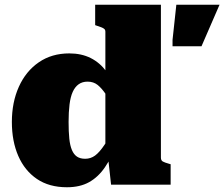

<svg xmlns="http://www.w3.org/2000/svg" viewBox="-20 -778 945 809"><path d="M658 -114Q658 -102 666 -97.5Q674 -93 692 -88L699 -86V0H448L434 -127L424 -110V-644Q424 -652 419.5 -656Q415 -660 407 -663Q399 -666 387 -670L381 -672V-758H658ZM272 -553Q323 -553 362 -533.5Q401 -514 428.5 -476.5Q456 -439 473 -386V-310Q446 -351 427.5 -378.5Q409 -406 391.5 -420Q374 -434 349 -434Q327 -434 311.5 -423Q296 -412 286.5 -391Q277 -370 273 -338Q269 -306 269 -264Q269 -223 272 -194Q275 -165 283 -146Q291 -127 304.5 -118Q318 -109 339 -109Q362 -109 380.5 -122.5Q399 -136 420.5 -168Q442 -200 473 -253V-172Q450 -114 422 -73Q394 -32 355.5 -10.5Q317 11 262 11Q187 11 135.5 -24Q84 -59 57 -121Q30 -183 30 -264Q30 -347 59.5 -412.5Q89 -478 143.5 -515.5Q198 -553 272 -553ZM829 -583 905 -758H723L707 -610V-583Z"/></svg>

Font: Roboto Serif Black
Style: Regular
Weight: 900
Designer: Greg Gazdowicz
Foundry: Commercial Type
Version: Version 1.008